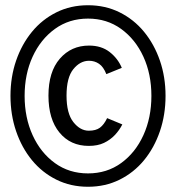

<svg xmlns="http://www.w3.org/2000/svg" viewBox="-20 -700 672 733"><path d="M316 13Q250 13 195.5 -14Q141 -41 102 -88.5Q63 -136 41.5 -199Q20 -262 20 -334Q20 -406 41.5 -468.5Q63 -531 102 -578.5Q141 -626 195.5 -653Q250 -680 316 -680Q382 -680 436.5 -653Q491 -626 530 -578.5Q569 -531 590.5 -468.5Q612 -406 612 -334Q612 -262 590.5 -199Q569 -136 530 -88.5Q491 -41 436.5 -14Q382 13 316 13ZM319 -143Q249 -143 207 -194Q165 -245 165 -335Q165 -426 208.5 -476Q252 -526 320 -526Q367 -526 398.5 -501.5Q430 -477 445 -441L386 -417Q375 -445 358 -456.5Q341 -468 320 -468Q286 -468 260 -436Q234 -404 234 -335Q234 -267 260 -234Q286 -201 319 -201Q346 -201 361.5 -212.5Q377 -224 389 -249L447 -225Q436 -203 418.5 -184.5Q401 -166 377 -154.5Q353 -143 319 -143ZM316 -38Q388 -38 442.5 -77.5Q497 -117 527.5 -184Q558 -251 558 -334Q558 -417 527.5 -483.5Q497 -550 442.5 -589.5Q388 -629 316 -629Q244 -629 189.5 -589.5Q135 -550 104.5 -483.5Q74 -417 74 -334Q74 -251 104.5 -184Q135 -117 189.5 -77.5Q244 -38 316 -38Z"/></svg>

Font: Atkinson Hyperlegible Mono ExtraLight
Style: Regular
Weight: 400
Monospace: yes
Version: Version 2.001